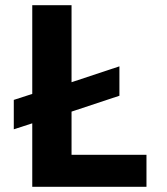

<svg xmlns="http://www.w3.org/2000/svg" viewBox="-20 -718 640 738"><path d="M543 0H104V-244L33 -221V-334L104 -357V-698H255V-402L439 -463V-350L255 -289V-123H543Z"/></svg>

Font: iA Writer Duo V
Style: Regular
Weight: 400
Designer: Mike Abbink, Paul van der Laan, Pieter van Rosmalen, Oliver Reichenstein
Foundry: Information Architects Inc.
Version: Version 2.000